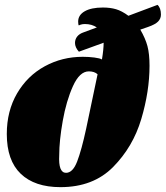

<svg xmlns="http://www.w3.org/2000/svg" viewBox="-20 -751 683 791"><path d="M643 -691Q643 -674 631 -662Q619 -650 590 -640L558 -629Q579 -593 587.5 -561Q596 -529 596 -480Q596 -375 562 -260.5Q528 -146 446 -63Q364 20 229 20Q123 20 65.5 -35Q8 -90 8 -199Q8 -294 50.5 -366.5Q93 -439 164.5 -478Q236 -517 321 -517Q346 -517 369 -514Q392 -511 400 -506Q407 -548 407 -575L305 -538Q289 -556 289 -574Q289 -589 298 -600.5Q307 -612 325 -618L379 -638Q358 -652 330 -652Q320 -652 312.5 -649.5Q305 -647 305 -646Q302 -649 302 -662Q302 -689 329 -704.5Q356 -720 404 -720Q434 -720 458 -713Q482 -706 509 -686L629 -731Q643 -718 643 -691ZM346 -457Q308 -457 280.5 -396Q253 -335 238.5 -253Q224 -171 224 -112Q220 -39 252 -39Q280 -39 298 -86Q316 -133 335 -221L382 -445Q369 -457 346 -457Z"/></svg>

Font: Sansita Black Italic
Style: Regular
Weight: 900
Italic angle: -11°
Designer: Pablo Cosgaya
Foundry: Omnibus-Type
Version: Version 1.006